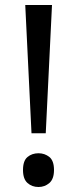

<svg xmlns="http://www.w3.org/2000/svg" viewBox="-20 -734 309 768"><path d="M163 -201H106L81 -714H188ZM72 -54Q72 -91 90 -106Q108 -121 134 -121Q159 -121 177.5 -106Q196 -91 196 -54Q196 -18 177.5 -2Q159 14 134 14Q108 14 90 -2Q72 -18 72 -54Z"/></svg>

Font: Noto Sans Khmer
Style: Regular
Weight: 400
Designer: Danh Hong and the Monotype Design Team
Foundry: Monotype Imaging Inc.
Version: Version 2.003